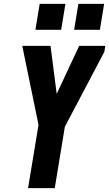

<svg xmlns="http://www.w3.org/2000/svg" viewBox="-20 -972 564 992"><path d="M125 0 179 -327 95 -735H241L273 -487L389 -735H524L519 -704L315 -317L263 0ZM496 -818H363L385 -952H518ZM296 -818H163L185 -952H318Z"/></svg>

Font: Iosevka SS04 Heavy
Style: Italic
Weight: 900
Italic angle: -9°
Monospace: yes
Designer: Belleve Invis
Foundry: Belleve Invis
Version: Version 19.0.0; ttfautohint (v1.8.4)